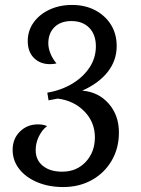

<svg xmlns="http://www.w3.org/2000/svg" viewBox="-20 -730 571 775"><path d="M124 -124Q124 -84 153 -60.5Q182 -37 231 -37Q289 -37 326 -76.5Q363 -116 363 -176Q363 -237 320.5 -280.5Q278 -324 213 -332Q195 -328 176 -325L171 -356Q229 -366 273 -393Q317 -420 342 -458.5Q367 -497 367 -543Q367 -590 340.5 -617.5Q314 -645 268 -645Q225 -645 200 -620.5Q175 -596 175 -555Q175 -536 183.5 -514.5Q192 -493 208 -474Q196 -471 182 -471Q142 -471 117 -496Q92 -521 92 -564Q92 -606 115.5 -639Q139 -672 179.5 -691Q220 -710 271 -710Q324 -710 364.5 -688.5Q405 -667 428 -630Q451 -593 451 -544Q451 -486 415 -440Q379 -394 312 -364Q377 -359 418.5 -312Q460 -265 460 -195Q460 -132 431 -82Q402 -32 351 -3.5Q300 25 235 25Q177 25 130.5 5.5Q84 -14 57.5 -48Q31 -82 31 -125Q31 -170 60.5 -199Q90 -228 133 -228Q155 -228 170 -221Q150 -206 137 -179.5Q124 -153 124 -124Z"/></svg>

Font: Merienda Light
Style: Regular
Weight: 300
Designer: Eduardo Rodriguez Tunni
Foundry: Eduardo Rodriguez Tunni
Version: Version 2.001; ttfautohint (v1.8.4.7-5d5b)